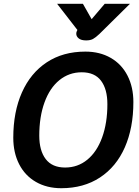

<svg xmlns="http://www.w3.org/2000/svg" viewBox="-20 -982 732 1012"><path d="M50 -256Q50 -392 95.5 -494.5Q141 -597 226.5 -653.5Q312 -710 430 -710Q506 -710 563.5 -677Q621 -644 652 -583.5Q683 -523 683 -444Q683 -308 638 -205.5Q593 -103 507 -46.5Q421 10 303 10Q227 10 169.5 -23Q112 -56 81 -116.5Q50 -177 50 -256ZM546 -433Q546 -512 512.5 -556.5Q479 -601 411 -601Q344 -601 293 -559.5Q242 -518 214.5 -442Q187 -366 187 -267Q187 -188 221 -143.5Q255 -99 323 -99Q390 -99 440.5 -140.5Q491 -182 518.5 -258Q546 -334 546 -433ZM382 -804Q382 -812 385 -818L388 -824L281 -962H417L463 -881L532 -962H665L504 -803Q484 -784 470 -776.5Q456 -769 434 -769Q408 -769 395 -779.5Q382 -790 382 -804Z"/></svg>

Font: Niramit
Style: Bold Italic
Weight: 700
Italic angle: -10°
Designer: Katatrad Aksorn Co.,Ltd.
Foundry: Cadson Demak Co.,Ltd.
Version: Version 1.001; ttfautohint (v1.6)